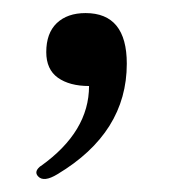

<svg xmlns="http://www.w3.org/2000/svg" viewBox="-20 -135 286 298"><path d="M51.8 -54.2Q51.8 -83.5 68.1 -99.1Q84.5 -114.7 112.8 -114.7Q176.8 -114.7 176.8 -36.1Q176.8 70.8 69.3 135.3Q47.9 148.4 39.1 138.7Q32.7 131.8 41.5 124Q42.5 123 43.5 122.6Q118.2 69.3 118.2 -1.5Q87.9 -1.5 69.8 -14.4Q51.8 -27.3 51.8 -54.2Z"/></svg>

Font: Sahel FD-WOL
Style: FD-WOL
Weight: 400
Foundry: Saber Rastikerdar (saber.rastikerdar@gmail.com)
Version: Version 2.0.2